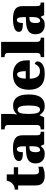

<svg xmlns="http://www.w3.org/2000/svg" viewBox="1271 -2071 810 3392"><g transform="rotate(-90 1676.0 -375.0)"><path d="M264 10Q187 10 141.5 -26Q96 -62 96 -150V-460H22V-519Q65 -519 93 -535.5Q121 -552 135 -568Q149 -582 161.5 -606Q174 -630 181 -661H291V-536H417V-460H291V-170Q291 -130 302.5 -111Q314 -92 350 -92Q370 -92 390 -95Q410 -98 426 -102V-22Q408 -13 367 -1.5Q326 10 264 10Z M643 10Q600 10 564 -8Q528 -26 506.5 -62.5Q485 -99 485 -155Q485 -238 540 -277Q595 -316 706 -320L787 -323V-375Q787 -431 774 -456.5Q761 -482 735 -482Q711 -482 697 -455Q683 -428 683 -375Q604 -375 565.5 -391Q527 -407 527 -445Q527 -483 557.5 -506.5Q588 -530 639.5 -540.5Q691 -551 752 -551Q867 -551 924.5 -513.5Q982 -476 982 -383V-131Q982 -91 994.5 -76Q1007 -61 1041 -61H1045V0H822L797 -56H787Q765 -30 745.5 -15.5Q726 -1 702.5 4.5Q679 10 643 10ZM722 -71Q752 -71 770 -103.5Q788 -136 788 -191V-262L757 -259Q715 -256 699 -229.5Q683 -203 683 -152Q683 -71 722 -71Z M1498 10Q1440 10 1402.5 -14.5Q1365 -39 1343 -78H1335L1298 0H1086V-61H1092Q1109 -61 1125.5 -66Q1142 -71 1153 -85.5Q1164 -100 1164 -130V-633Q1164 -674 1143 -686.5Q1122 -699 1090 -699H1086V-760H1359V-599Q1359 -571 1356.5 -539.5Q1354 -508 1350 -484H1357Q1377 -511 1413 -530Q1449 -549 1505 -549Q1601 -549 1652 -482.5Q1703 -416 1703 -271Q1703 -125 1650.5 -57.5Q1598 10 1498 10ZM1437 -73Q1475 -73 1491.5 -124.5Q1508 -176 1508 -272Q1508 -370 1491 -419Q1474 -468 1436 -468Q1390 -468 1374.5 -419.5Q1359 -371 1359 -271Q1359 -176 1375 -124.5Q1391 -73 1437 -73Z M2065 10Q1923 10 1854.5 -62.5Q1786 -135 1786 -266Q1786 -407 1856 -479Q1926 -551 2053 -551Q2171 -551 2238.5 -489.5Q2306 -428 2306 -309V-254H1982Q1984 -160 2017.5 -117Q2051 -74 2115 -74Q2166 -74 2196.5 -100Q2227 -126 2243 -166Q2262 -161 2274.5 -148Q2287 -135 2287 -115Q2287 -85 2265 -56Q2243 -27 2194.5 -8.5Q2146 10 2065 10ZM2115 -325Q2115 -399 2101.5 -438.5Q2088 -478 2058 -478Q2026 -478 2005 -439Q1984 -400 1984 -325Z M2363 0V-61H2374Q2402 -61 2419.5 -76Q2437 -91 2437 -131V-643Q2437 -668 2424.5 -679.5Q2412 -691 2397 -695Q2382 -699 2374 -699H2363V-760H2632V-131Q2632 -91 2649.5 -76Q2667 -61 2695 -61H2706V0Z M2925 10Q2882 10 2846 -8Q2810 -26 2788.5 -62.5Q2767 -99 2767 -155Q2767 -238 2822 -277Q2877 -316 2988 -320L3069 -323V-375Q3069 -431 3056 -456.5Q3043 -482 3017 -482Q2993 -482 2979 -455Q2965 -428 2965 -375Q2886 -375 2847.5 -391Q2809 -407 2809 -445Q2809 -483 2839.5 -506.5Q2870 -530 2921.5 -540.5Q2973 -551 3034 -551Q3149 -551 3206.5 -513.5Q3264 -476 3264 -383V-131Q3264 -91 3276.5 -76Q3289 -61 3323 -61H3327V0H3104L3079 -56H3069Q3047 -30 3027.5 -15.5Q3008 -1 2984.5 4.5Q2961 10 2925 10ZM3004 -71Q3034 -71 3052 -103.5Q3070 -136 3070 -191V-262L3039 -259Q2997 -256 2981 -229.5Q2965 -203 2965 -152Q2965 -71 3004 -71Z"/></g></svg>

Font: Noto Serif Ethiopic Black
Style: Regular
Weight: 900
Designer: Monotype Design Team
Foundry: Monotype Imaging Inc.
Version: Version 2.102; ttfautohint (v1.8.4.7-5d5b)